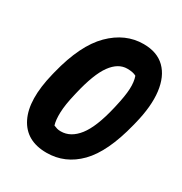

<svg xmlns="http://www.w3.org/2000/svg" viewBox="-172 -848 944 995"><g transform="rotate(30 300.0 -350.0)"><path d="M402 -720Q483 -720 530 -674Q577 -628 587.5 -544Q598 -460 569 -345L565 -329Q519 -145 438 -62.5Q357 20 246 20Q123 20 75 -76.5Q27 -173 70 -347L74 -363Q120 -548 206.5 -634Q293 -720 402 -720ZM222 -311Q206 -244 204.5 -197.5Q203 -151 212 -123Q224 -118 233 -115.5Q242 -113 255 -113Q314 -113 359 -170.5Q404 -228 434 -357L437 -370Q453 -439 455 -482Q457 -525 446 -556Q427 -567 392 -567Q338 -567 296.5 -510Q255 -453 225 -324Z"/></g></svg>

Font: Recursive Mn Csl St XBd
Style: Italic
Weight: 800
Italic angle: -15°
Monospace: yes
Version: Version 1.079;hotconv 1.0.112;makeotfexe 2.5.65598; ttfautoh